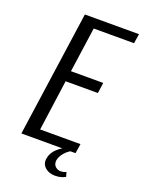

<svg xmlns="http://www.w3.org/2000/svg" viewBox="-137 -658 641 850"><g transform="rotate(20 183.5 -233.0)"><path d="M28 0 112 -591H367L360 -546H170L140 -334H292L285 -284H133L100 -45H290L283 0ZM231 125Q202 125 184 108.5Q166 92 170 67Q174 39 197 18Q220 -3 246 -11L278 -10Q250 2 233.5 21Q217 40 214 59Q212 78 223 88Q234 98 247 98Q256 98 263 96Q270 94 274 92L280 113Q273 117 261 121Q249 125 231 125Z"/></g></svg>

Font: Alumni Sans
Style: Italic
Weight: 400
Italic angle: -8°
Version: Version 1.016